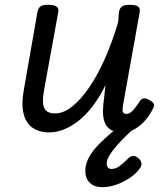

<svg xmlns="http://www.w3.org/2000/svg" viewBox="-20 -535 686 799"><path d="M185 16Q144 16 116 -3Q88 -22 78 -62.5Q68 -103 80 -166L136 -486Q140 -503 149.5 -509Q159 -515 179 -515Q206 -515 216 -507Q226 -499 222 -482L163 -158Q158 -130 159 -108.5Q160 -87 171.5 -75Q183 -63 209 -63Q244 -63 280 -91.5Q316 -120 351 -171Q386 -222 417 -292Q448 -362 472 -444L475 -486Q479 -503 489 -509Q499 -515 519 -515Q546 -515 555.5 -507Q565 -499 561 -482L493 -104Q490 -87 490 -77.5Q490 -68 494.5 -64.5Q499 -61 506 -61Q515 -61 523.5 -67Q532 -73 541 -84.5Q550 -96 561 -113Q568 -124 578 -125.5Q588 -127 601 -119Q615 -112 619.5 -103.5Q624 -95 618 -86Q607 -62 588.5 -39Q570 -16 544.5 0Q519 16 488 16Q456 16 438.5 3.5Q421 -9 414.5 -29Q408 -49 408.5 -74.5Q409 -100 413 -126L419 -181Q394 -130 365.5 -93Q337 -56 306.5 -32Q276 -8 245 4Q214 16 185 16ZM406 244Q373 244 354 226Q335 208 335 176Q335 152 346 128Q357 104 379 79Q401 54 433 26.5Q465 -1 505 -33L566 -31V-25Q536 0 510 25Q484 50 465 72Q446 94 435 112.5Q424 131 424 146Q424 156 429 162Q434 168 444 168Q462 168 478.5 155.5Q495 143 517 121Q522 116 532 114Q542 112 554 122Q564 129 567.5 140Q571 151 565 161Q548 187 520 205.5Q492 224 462.5 234Q433 244 406 244Z"/></svg>

Font: Playwrite DE VA
Style: Regular
Weight: 400
Designer: Veronika Burian, José Scaglione
Foundry: TypeTogether
Version: Version 1.002